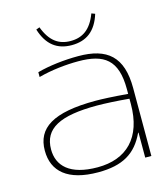

<svg xmlns="http://www.w3.org/2000/svg" viewBox="-104 -757 733 847"><g transform="rotate(-15 262.5 -333.5)"><path d="M287 -509C223 -509 153 -501 99 -486V-464C158 -480 225 -487 281 -487C399 -487 457 -447 457 -313V-291C387 -297 338 -299 310 -299C115 -299 37 -247 37 -144C37 -49 102 9 241 9C352 9 415 -28 455 -114H457V0H485V-310C485 -454 419 -509 287 -509ZM65 -142C65 -238 142 -277 310 -277C345 -277 403 -274 457 -269V-245C457 -91 376 -13 244 -13C116 -13 65 -68 65 -142ZM139 -670 155 -676C180 -609 219 -582 273 -582C328 -582 367 -609 392 -676L408 -670C385 -596 340 -563 273 -563C207 -563 162 -596 139 -670Z"/></g></svg>

Font: LT Wave Thin
Style: Regular
Weight: 100
Designer: Daniel Lyons
Version: Version 2.5 (Glyphs App)